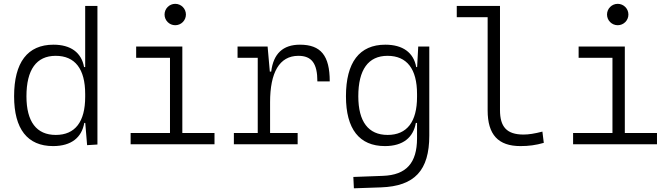

<svg xmlns="http://www.w3.org/2000/svg" viewBox="-20 -764 3556 1017"><path d="M261.2 9.8C358.9 9.8 413.1 -36.6 426.3 -112.8H431.6L441.4 4.9L496.1 1.5V-732.4H431.2V-408.7H425.3C411.6 -485.8 354.5 -527.3 263.2 -527.3C126 -527.3 54.7 -433.6 54.7 -253.9C54.7 -80.6 125.5 9.8 261.2 9.8ZM431.2 -251C431.2 -118.7 377.9 -49.3 275.4 -49.3C173.3 -49.3 120.1 -119.6 120.1 -253.9C120.1 -395 172.9 -468.3 274.9 -468.3C377.4 -468.3 431.2 -398.9 431.2 -266.1Z M671.9 0H1116.2V-59.6H945.8V-517.6H701.2V-458H880.4V-59.6H671.9ZM908.2 -630.4C939.5 -630.4 964.8 -655.8 964.8 -687C964.8 -718.3 939.5 -743.7 908.2 -743.7C877 -743.7 851.6 -718.3 851.6 -687C851.6 -655.8 877 -630.4 908.2 -630.4Z M1410.6 -222.7C1410.6 -379.4 1459.5 -468.3 1560.5 -468.3C1630.9 -468.3 1661.1 -428.2 1661.1 -333H1726.6C1726.6 -469.7 1679.2 -527.3 1568.8 -527.3C1479 -527.3 1428.2 -480 1416.5 -384.8H1409.2L1397.5 -517.6H1238.3V-458H1345.2V-59.6H1218.8V0H1556.6V-59.6H1410.6Z M1854.5 233.4 1998 228.5C2176.3 222.2 2253.9 138.7 2253.9 -45.9V-517.6H2195.3L2189.5 -408.7H2184.6C2170.9 -485.8 2113.3 -527.3 2021 -527.3C1883.8 -527.3 1812.5 -433.6 1812.5 -253.9C1812.5 -80.6 1883.3 9.8 2019 9.8C2115.7 9.8 2169.4 -36.6 2182.6 -112.8H2189V-30.3C2188.5 98.1 2133.3 163.1 2007.8 167.5L1851.6 173.3ZM2189 -266.1V-251C2189 -118.7 2135.7 -49.3 2033.2 -49.3C1931.2 -49.3 1877.9 -119.6 1877.9 -253.9C1877.9 -395 1930.7 -468.3 2032.7 -468.3C2135.3 -468.3 2189 -398.9 2189 -266.1Z M2736.8 9.8C2781.2 9.8 2817.9 4.9 2860.4 -7.3L2853 -66.9C2811.5 -56.2 2781.2 -51.3 2752.9 -51.3C2663.6 -51.3 2628.4 -92.8 2628.4 -180.7V-732.4H2399.4V-672.9H2563V-179.2C2563 -50.8 2618.7 9.8 2736.8 9.8Z M3015.6 0H3460V-59.6H3289.6V-517.6H3044.9V-458H3224.1V-59.6H3015.6ZM3252 -630.4C3283.2 -630.4 3308.6 -655.8 3308.6 -687C3308.6 -718.3 3283.2 -743.7 3252 -743.7C3220.7 -743.7 3195.3 -718.3 3195.3 -687C3195.3 -655.8 3220.7 -630.4 3252 -630.4Z"/></svg>

Font: Cascadia Code PL Light
Style: Regular
Weight: 300
Monospace: yes
Designer: Aaron Bell
Foundry: Saja Typeworks
Version: Version 2404.023